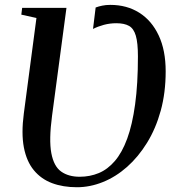

<svg xmlns="http://www.w3.org/2000/svg" viewBox="-20 -776 727 806"><path d="M303 10Q244.5 10 198.5 -7.2Q152.5 -24.5 122 -61.5Q91.5 -98.5 80.2 -157.2Q69 -216 80 -299.5L133 -700.5L69.5 -714.5L73 -743H259L198.5 -290Q185 -188.5 195.5 -133Q206 -77.5 236.8 -55.8Q267.5 -34 314.5 -34Q357.5 -34 394.8 -49.5Q432 -65 462.2 -100.2Q492.5 -135.5 514 -194Q535.5 -252.5 547.2 -338Q559 -423.5 559 -539.5Q559 -596 550.2 -626Q541.5 -656 521.8 -667.2Q502 -678.5 468 -678.5Q441.5 -678.5 416.2 -671.8Q391 -665 370.5 -654.5L381.5 -744.5Q393.5 -749 408.8 -752.2Q424 -755.5 443 -755.5Q512.5 -755.5 564.8 -722.5Q617 -689.5 646.2 -627.2Q675.5 -565 675.5 -476.5Q675.5 -387 654.8 -311.5Q634 -236 597.2 -176.5Q560.5 -117 513.2 -75.2Q466 -33.5 412 -11.8Q358 10 303 10Z"/></svg>

Font: Merriweather 96pt Medium
Style: Italic
Weight: 500
Italic angle: -7.8°
Version: Version 2.101